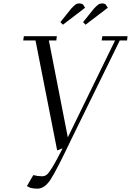

<svg xmlns="http://www.w3.org/2000/svg" viewBox="-20 -916 774 1135"><path d="M117.2 -676.8 121.1 -702.1H315.9L313 -676.8H269L380.9 -104L660.2 -676.8H581.1L585 -702.1H733.9L731 -676.8H688L404.8 -99.1Q314.9 89.8 279.5 144.5Q244.1 199.2 201.2 199.2Q176.8 199.2 158.2 193.8L139.2 184.1L176.8 119.1Q203.6 126 228 126Q244.1 126 255.9 117.2Q267.6 108.4 289.6 73Q311.5 37.6 350.1 -39.1L317.9 -26.9L189.9 -676.8ZM336.9 -785.2 399.9 -863.8Q418 -883.3 427 -889.6Q436 -896 449.2 -896Q454.6 -896 460.2 -894.3Q465.8 -892.6 468.8 -890.6L471.2 -889.2L482.9 -870.1L352.1 -770ZM471.2 -785.2 534.2 -863.8Q551.8 -882.8 561.5 -889.4Q571.3 -896 585 -896Q590.3 -896 595.5 -894.3Q600.6 -892.6 602.5 -890.6L605 -889.2L617.2 -870.1L485.8 -770Z"/></svg>

Font: Dehuti
Style: Italic
Weight: 400
Version: Version 1.2